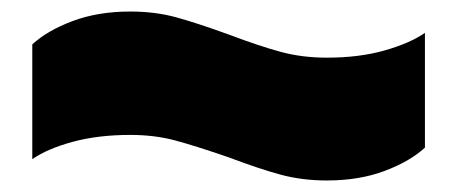

<svg xmlns="http://www.w3.org/2000/svg" viewBox="-20 -518 793 333"><path d="M377 -245Q319 -265 283.5 -274.5Q248 -284 206 -284Q150 -284 106 -272Q62 -260 36 -242V-441Q62 -465 106 -481.5Q150 -498 206 -498Q249 -498 285.5 -488Q322 -478 377 -458Q430 -438 467 -428Q504 -418 547 -418Q603 -418 647 -430.5Q691 -443 717 -461V-262Q691 -238 647 -221.5Q603 -205 547 -205Q504 -205 467 -215Q430 -225 377 -245Z"/></svg>

Font: Notable
Style: Regular
Weight: 400
Designer: Multiple Designers
Foundry: Google, Inc.
Version: Version 1.100